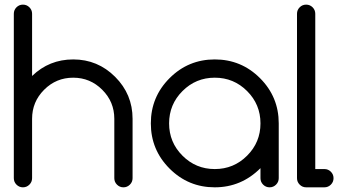

<svg xmlns="http://www.w3.org/2000/svg" viewBox="-20 -801 1485 821"><path d="M39.1 -742.2Q39.1 -758.3 50.5 -769.8Q62 -781.2 78.1 -781.2Q94.2 -781.2 105.7 -769.8Q117.2 -758.3 117.2 -742.2V-476.1Q190.4 -546.9 293 -546.9Q397.9 -546.9 472.4 -472.4Q546.9 -397.9 546.9 -293V-39.1Q546.9 -22.9 535.4 -11.5Q523.9 0 507.8 0Q491.7 0 480.2 -11.5Q468.8 -22.9 468.8 -39.1V-293Q468.8 -365.7 417.2 -417.2Q365.7 -468.8 293 -468.8Q220.2 -468.8 168.7 -417.2Q117.2 -365.7 117.2 -293V-39.1Q117.2 -22.9 105.7 -11.5Q94.2 0 78.1 0Q62 0 50.5 -11.5Q39.1 -22.9 39.1 -39.1Z M898.4 -468.8Q817.4 -468.8 760.3 -411.6Q703.1 -354.5 703.1 -273.4Q703.1 -192.4 760.3 -135.3Q817.4 -78.1 898.4 -78.1Q979.5 -78.1 1036.6 -135.3Q1093.8 -192.4 1093.8 -273.4Q1093.8 -354.5 1036.6 -411.6Q979.5 -468.8 898.4 -468.8ZM1093.8 -82Q1011.7 0 898.4 0Q785.2 0 705.1 -80.1Q625 -160.2 625 -273.4Q625 -386.7 705.1 -466.8Q785.2 -546.9 898.4 -546.9Q1011.7 -546.9 1091.8 -466.8Q1171.9 -386.7 1171.9 -273.4V-39.1Q1171.9 -22.9 1160.4 -11.5Q1148.9 0 1132.8 0Q1116.7 0 1105.2 -11.5Q1093.8 -22.9 1093.8 -39.1Z M1250 -742.2Q1250 -758.3 1261.5 -769.8Q1272.9 -781.2 1289.1 -781.2Q1305.2 -781.2 1316.7 -769.8Q1328.1 -758.3 1328.1 -742.2V-78.1H1367.2Q1383.3 -78.1 1394.8 -66.7Q1406.2 -55.2 1406.2 -39.1Q1406.2 -22.9 1394.8 -11.5Q1383.3 0 1367.2 0H1289.1Q1272.9 0 1261.5 -11.5Q1250 -22.9 1250 -39.1Z"/></svg>

Font: Comfortaa
Style: Regular
Weight: 400
Designer: Johan Aakerlund - aajohan
Foundry: Johan Aakerlund
Version: Version 2.004 2013